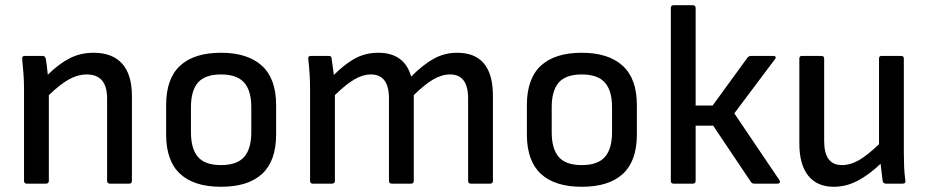

<svg xmlns="http://www.w3.org/2000/svg" viewBox="-20 -703 3551 735"><path d="M82 0Q72 0 72 -11V-366Q72 -393 69.5 -425Q67 -457 65 -476Q63 -489 75 -489H143Q152 -489 155 -479Q157 -470 159 -452.5Q161 -435 163 -417Q207 -460 248 -480.5Q289 -501 338 -501Q410 -501 447.5 -459.5Q485 -418 485 -335V-11Q485 0 475 0H401Q390 0 390 -11V-326Q390 -418 312 -418Q278 -418 244.5 -399.5Q211 -381 167 -339V-11Q167 0 156 0Z M826 12Q723 12 669.5 -37.5Q616 -87 616 -188V-301Q616 -402 669.5 -451.5Q723 -501 826 -501Q928 -501 982.5 -451.5Q1037 -402 1037 -301V-188Q1037 -87 983.5 -37.5Q930 12 826 12ZM826 -71Q887 -71 914.5 -102Q942 -133 942 -197V-293Q942 -356 914.5 -387Q887 -418 826 -418Q765 -418 738 -387Q711 -356 711 -293V-197Q711 -133 738 -102Q765 -71 826 -71Z M1177 0Q1167 0 1167 -11V-366Q1167 -394 1165 -423.5Q1163 -453 1160 -477Q1158 -489 1171 -489H1238Q1248 -489 1249 -482Q1251 -467 1253.5 -450Q1256 -433 1258 -416Q1301 -459 1340.5 -480Q1380 -501 1428 -501Q1528 -501 1554 -410Q1600 -456 1641 -478.5Q1682 -501 1730 -501Q1867 -501 1867 -336V-11Q1867 0 1856 0H1782Q1772 0 1772 -11V-326Q1772 -418 1703 -418Q1671 -418 1638.5 -399Q1606 -380 1564 -339V-11Q1564 0 1554 0H1480Q1469 0 1469 -11V-326Q1469 -418 1400 -418Q1369 -418 1336.5 -399Q1304 -380 1262 -339V-11Q1262 0 1251 0Z M2207 12Q2104 12 2050.5 -37.5Q1997 -87 1997 -188V-301Q1997 -402 2050.5 -451.5Q2104 -501 2207 -501Q2309 -501 2363.5 -451.5Q2418 -402 2418 -301V-188Q2418 -87 2364.5 -37.5Q2311 12 2207 12ZM2207 -71Q2268 -71 2295.5 -102Q2323 -133 2323 -197V-293Q2323 -356 2295.5 -387Q2268 -418 2207 -418Q2146 -418 2119 -387Q2092 -356 2092 -293V-197Q2092 -133 2119 -102Q2146 -71 2207 -71Z M2964 -13Q2967 -8 2965 -4Q2963 0 2956 0H2868Q2859 0 2855 -6L2710 -222H2643V-11Q2643 0 2632 0H2558Q2548 0 2548 -11V-672Q2548 -683 2558 -683H2632Q2643 -683 2643 -672V-299H2708L2842 -483Q2847 -489 2856 -489H2941Q2947 -489 2949 -485Q2951 -481 2947 -477L2791 -269Z M3172 12Q3108 12 3074 -30.5Q3040 -73 3040 -154V-479Q3040 -489 3050 -489H3124Q3135 -489 3135 -479V-163Q3135 -71 3203 -71Q3235 -71 3267.5 -89.5Q3300 -108 3345 -151V-479Q3345 -489 3355 -489H3429Q3440 -489 3440 -479V-123Q3440 -95 3441 -66.5Q3442 -38 3446 -11Q3448 0 3435 0H3372Q3361 0 3359 -10Q3357 -26 3355 -42.5Q3353 -59 3351 -76Q3307 -34 3263 -11Q3219 12 3172 12Z"/></svg>

Font: Sofia Sans Medium
Style: Regular
Weight: 500
Designer: Botio Nikoltchev, Ani Petrova
Foundry: lettersoup
Version: Version 4.101; ttfautohint (v1.8.4.7-5d5b)